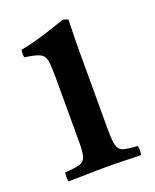

<svg xmlns="http://www.w3.org/2000/svg" viewBox="-102 -559 502 621"><g transform="rotate(-20 149.0 -248.0)"><path d="M277 1Q249 1 220 0Q191 -1 156 -1Q124 -1 90.5 0Q57 1 27 1Q24 -15 27 -30Q61 -32 77 -36.5Q93 -41 98 -56Q103 -71 103 -104V-328Q103 -367 100 -386Q97 -405 82 -412.5Q67 -420 30 -425Q27 -439 30 -451Q72 -459 112 -471.5Q152 -484 189 -497L206 -491Q205 -460 204.5 -433Q204 -406 204 -382V-114Q204 -75 208.5 -58Q213 -41 228.5 -36.5Q244 -32 277 -30Q280 -15 277 1Z"/></g></svg>

Font: Tiro Devanagari Sanskrit
Style: Regular
Weight: 400
Designer: Devanagari: John Hudson & Fiona Ross. Latin: John Hudson.
Foundry: Tiro Typeworks Ltd.
Version: Version 1.52